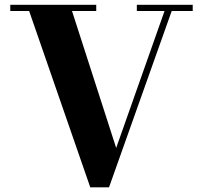

<svg xmlns="http://www.w3.org/2000/svg" viewBox="-20 -770 850 804"><path d="M787 -750V-724H699L436.5 14.5H358L102 -724H23V-750H383V-724H281.5L466.5 -150.5L669 -724H553V-750Z"/></svg>

Font: Bodoni Moda 9pt
Style: Bold
Weight: 700
Designer: Owen Earl
Foundry: indestructible type
Version: Version 2.005